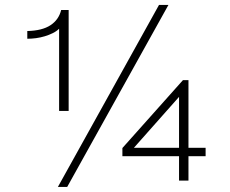

<svg xmlns="http://www.w3.org/2000/svg" viewBox="-20 -721 917 766"><path d="M248 24.9H210.9L614.3 -701.2H651.9ZM215.8 -278.3V-606.4Q205.6 -596.2 190.7 -588.9Q175.8 -581.5 158.9 -576.4Q142.1 -571.3 124 -568.8Q106 -566.4 88.9 -566.4V-597.2Q148.4 -598.6 181.4 -620.4Q214.4 -642.1 224.1 -681.2H253.9V-278.3ZM731.9 -97.7V-0.5H694.3V-97.7H468.3V-130.4L710 -401.4H731.9V-131.3H800.3V-97.7ZM694.3 -334.5 514.2 -131.3H694.3Z"/></svg>

Font: Clear Sans Thin
Style: Regular
Weight: 250
Foundry: Intel Corporation
Version: Version 1.00